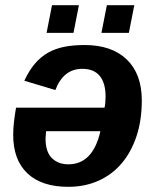

<svg xmlns="http://www.w3.org/2000/svg" viewBox="-20 -712 596 742"><path d="M384 -296Q388 -313 388 -339Q388 -391 365.5 -418.5Q343 -446 298 -446Q225 -446 194 -364L74 -400Q92 -439 114.5 -465.5Q137 -492 165 -508Q193 -524 228 -531Q263 -538 307 -538Q412 -538 470 -482Q528 -426 528 -324Q528 -247 507.5 -185.5Q487 -124 450 -80.5Q413 -37 360.5 -13.5Q308 10 244 10Q141 10 86 -42Q31 -94 31 -191Q31 -215 34 -241Q37 -267 42 -296ZM158 -205 156 -177Q156 -125 180.5 -101Q205 -77 244 -77Q339 -77 368 -205ZM372 -585 393 -692H499L478 -585ZM160 -585 181 -692H285L264 -585Z"/></svg>

Font: Libra Sans Modern
Style: Bold Italic
Weight: 700
Italic angle: -12°
Foundry: Stefan Peev, Context Ltd
Version: Version 1.000